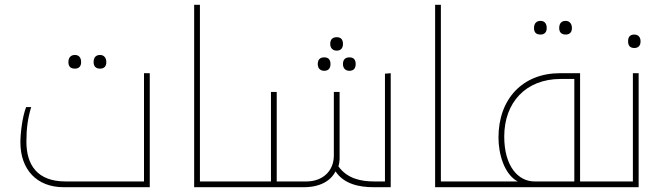

<svg xmlns="http://www.w3.org/2000/svg" viewBox="-20 -780 2766 800"><path d="M292 -494C309 -494 318 -504 318 -521C318 -541 308 -551 292 -551C280 -551 265 -545 265 -521C265 -498 280 -494 292 -494ZM397 -494C415 -494 423 -505 423 -521C423 -538 414 -551 397 -551C380 -551 370 -541 370 -521C370 -503 380 -494 397 -494Z M245 0H604V-475H580V-24H253C136 -24 90 -92 90 -190C90 -245 96 -288 110 -334H89C73 -294 65 -224 65 -187C65 -74 133 0 245 0Z M957 -24H813V-760H789V0H957C960 0 962 -2 962 -5V-20C962 -23 960 -24 957 -24Z M1383 -569C1399 -569 1409 -578 1409 -597C1409 -616 1400 -625 1383 -625C1364 -625 1356 -614 1356 -597C1356 -581 1365 -569 1383 -569ZM1331 -485C1347 -485 1357 -494 1357 -513C1357 -532 1348 -541 1331 -541C1312 -541 1304 -530 1304 -513C1304 -497 1313 -485 1331 -485ZM1436 -485C1452 -485 1462 -494 1462 -513C1462 -532 1453 -541 1436 -541C1417 -541 1409 -530 1409 -513C1409 -497 1418 -485 1436 -485Z M1536 0H1608V-475L1584 -473V-24H1539C1481 -24 1426 -37 1390 -87C1393 -96 1395 -109 1395 -117V-397H1371V-132C1371 -66 1323 -24 1257 -24H1133V-397H1109V-24H947C944 -24 942 -23 942 -20V-5C942 -2 944 0 947 0H1246C1313 0 1358 -26 1378 -66C1413 -13 1477 0 1536 0Z M1961 -24H1817V-760H1793V0H1961C1964 0 1966 -2 1966 -5V-20C1966 -23 1964 -24 1961 -24Z M2232 -636C2249 -636 2258 -646 2258 -663C2258 -683 2248 -693 2232 -693C2220 -693 2205 -687 2205 -663C2205 -640 2220 -636 2232 -636ZM2337 -636C2355 -636 2363 -647 2363 -663C2363 -680 2354 -693 2337 -693C2320 -693 2310 -683 2310 -663C2310 -645 2320 -636 2337 -636Z M2483 -24H2397V-475H2313C2158 -475 2057 -368 2057 -207C2057 -138 2081 -54 2137 -24H1951C1948 -24 1946 -23 1946 -20V-5C1946 -2 1948 0 1951 0H2483C2486 0 2488 -1 2488 -3V-20C2488 -23 2487 -24 2483 -24ZM2373 -24H2207C2140 -24 2081 -86 2081 -211C2081 -353 2171 -451 2316 -451H2373Z M2623 -580C2637 -580 2649 -587 2649 -608C2649 -630 2634 -636 2623 -636C2607 -636 2597 -628 2597 -608C2597 -588 2607 -580 2623 -580Z M2473 0H2641V-475H2617V-24H2473C2470 -24 2468 -23 2468 -20V-5C2468 -2 2470 0 2473 0Z"/></svg>

Font: Noto Kufi Arabic Thin
Style: Regular
Weight: 100
Designer: Monotype Design Team, David Williams, Khaled Hosny
Foundry: Google LLC
Version: Version 2.109